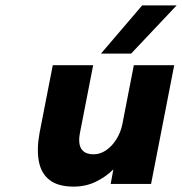

<svg xmlns="http://www.w3.org/2000/svg" viewBox="-20 -683 676 713"><path d="M254 10Q195 10 163.5 -15Q132 -40 124 -85.5Q116 -131 127 -190L176 -441H326L277 -190Q272 -165 275.5 -147Q279 -129 292 -119.5Q305 -110 328 -110Q352 -110 374 -125Q396 -140 412 -165.5Q428 -191 434 -220L477 -441H627L541 0H391L401 -54Q373 -26 335.5 -8Q298 10 254 10ZM355 -484 508 -663H636L467 -484Z"/></svg>

Font: Teachers
Style: Italic
Weight: 400
Italic angle: -11°
Designer: Alfredo Marco Pradil, Chank Diesel
Version: Version 1.001